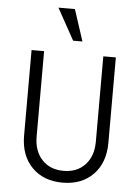

<svg xmlns="http://www.w3.org/2000/svg" viewBox="-59 -925 719 984"><g transform="rotate(5 300.0 -433.0)"><path d="M338.9 -716.8H291L201.2 -878.9H286.1ZM452.1 -210.9V-650.4H516.6V-210.9Q516.6 -108.4 457.5 -47.9Q398.4 12.7 299.8 12.7Q201.2 12.7 142.1 -47.9Q83 -108.4 83 -210.9V-650.4H147.5V-210.9Q147.5 -136.7 189 -92.3Q230.5 -47.9 299.8 -47.9Q369.1 -47.9 410.6 -92.3Q452.1 -136.7 452.1 -210.9Z"/></g></svg>

Font: Lohit Devanagari
Style: Regular
Weight: 400
Version: 2.95.4